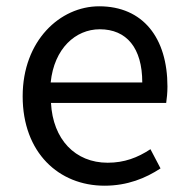

<svg xmlns="http://www.w3.org/2000/svg" viewBox="-20 -577 594 610"><path d="M312 13C385 13 443 -11 490 -42L458 -103C417 -76 375 -60 322 -60C219 -60 148 -134 142 -250H508C510 -264 512 -282 512 -302C512 -457 434 -557 295 -557C171 -557 52 -448 52 -271C52 -92 167 13 312 13ZM141 -315C152 -423 220 -484 297 -484C382 -484 432 -425 432 -315Z"/></svg>

Font: Noto Sans CJK SC
Style: Regular
Weight: 400
Designer: Ryoko NISHIZUKA 西塚涼子 (kana, bopomofo & ideographs); Paul D. Hunt (Latin, Greek & Cyrillic); Sandoll Communications 산돌커뮤니
Foundry: Adobe
Version: Version 2.004;hotconv 1.0.118;makeotfexe 2.5.65603